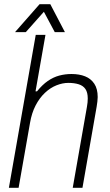

<svg xmlns="http://www.w3.org/2000/svg" viewBox="-20 -888 518 908"><path d="M22 0 149 -723H195L148 -456H155Q180 -487 206 -505Q232 -523 260 -530.5Q288 -538 318 -538Q355 -538 382.5 -527Q410 -516 426 -492Q442 -468 442 -429Q442 -419 440.5 -407.5Q439 -396 437 -383L370 0H324L391 -382Q393 -393 394 -403Q395 -413 395 -422Q395 -451 384 -467Q373 -483 352 -489.5Q331 -496 303 -496Q276 -496 247 -484.5Q218 -473 192.5 -449Q167 -425 148.5 -389.5Q130 -354 122 -307L68 0ZM51 -736 167 -868H218L287 -736H239L177 -852H205L102 -736Z"/></svg>

Font: Archivo SemiCondensed Thin
Style: Italic
Weight: 250
Width: 4
Italic angle: -10°
Designer: Hector Gatti
Foundry: Omnibus-Type
Version: Version 2.001